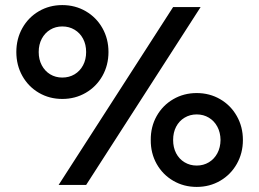

<svg xmlns="http://www.w3.org/2000/svg" viewBox="-20 -735 1030 763"><path d="M44.9 -528.3Q44.9 -580.6 68.8 -623.3Q92.8 -666 134.5 -690.4Q176.3 -714.8 227.5 -714.8Q278.8 -714.8 320.8 -690.4Q362.8 -666 387 -623.3Q411.1 -580.6 411.1 -528.3Q411.1 -476.1 387 -433.3Q362.8 -390.6 320.8 -366.2Q278.8 -341.8 227.5 -341.8Q176.3 -341.8 134.5 -366.2Q92.8 -390.6 68.8 -433.3Q44.9 -476.1 44.9 -528.3ZM322.3 -528.3Q322.3 -558.1 310.1 -581.1Q297.9 -604 276.4 -616.9Q254.9 -629.9 227.5 -629.9Q200.7 -629.9 179.4 -616.9Q158.2 -604 146 -581.1Q133.8 -558.1 133.8 -528.3Q133.8 -498.5 146 -475.6Q158.2 -452.6 179.4 -439.7Q200.7 -426.8 227.5 -426.8Q254.9 -426.8 276.4 -439.7Q297.9 -452.6 310.1 -475.6Q322.3 -498.5 322.3 -528.3ZM668 -707H777.3L322.3 0H212.9ZM579.1 -178.7Q578.6 -231 602.5 -273.7Q626.5 -316.4 668.5 -340.8Q710.4 -365.2 761.7 -365.2Q813 -365.2 855 -340.8Q897 -316.4 921.1 -273.7Q945.3 -231 945.3 -178.7Q945.3 -126.5 921.1 -83.7Q897 -41 855 -16.6Q813 7.8 761.7 7.8Q710.4 7.8 668.5 -16.6Q626.5 -41 602.5 -83.7Q578.6 -126.5 579.1 -178.7ZM856.4 -178.7Q856 -208.5 843.8 -231.4Q831.5 -254.4 810.1 -267.3Q788.6 -280.3 761.7 -280.3Q734.9 -280.3 713.4 -267.3Q691.9 -254.4 679.9 -231.4Q668 -208.5 668 -178.7Q668 -148.9 679.9 -126Q691.9 -103 713.4 -90.1Q734.9 -77.1 761.7 -77.1Q788.6 -77.1 810.1 -90.1Q831.5 -103 843.8 -126Q856 -148.9 856.4 -178.7Z"/></svg>

Font: Wanted Sans Medium
Style: Regular
Weight: 500
Designer: Original Design by Kil Hyung-jin and Kang Hanbin, Wanted Lab, Inc; Hangeul from Source Han Sans by Jang Soo-young and Ka
Foundry: Wanted Lab, Inc.
Version: Version 1.001